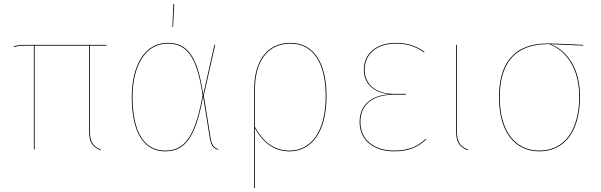

<svg xmlns="http://www.w3.org/2000/svg" viewBox="-20 -739 2972 949"><path d="M506.4 -513.3V-517.2H109.1C77.1 -517.2 62.6 -515.2 46.9 -508.9L48.4 -505.2C64.1 -511.3 77.2 -513.3 109.4 -513.3H147.3V0H151.3V-513.3H420.1V-97.9C420.1 -39.3 431.6 -15.8 477.1 4.1L478.6 0.4C435.4 -17.3 424.1 -41.9 424.1 -97.9V-513.3Z M836.8 -718.8 832.2 -605.7H835.6L841.2 -718.6ZM808.1 -527.2C697.7 -527.2 631.3 -419.1 631.3 -259.3C631.3 -81.8 692.6 9.1 796.2 9.1C895.7 9.1 946.6 -60.4 984.1 -262.1L1016.3 -60.1C1024.2 -12.3 1038.1 -5.8 1058.5 2.1L1059.3 -1.6C1039.6 -9.4 1027.2 -17.6 1020.3 -60.8L987.3 -267.3L1043.7 -517.2H1039.6L984.3 -271.1C956.9 -462.6 905.7 -527.2 808.1 -527.2ZM808.2 -523.4C904.2 -523.4 953.7 -458.5 981.5 -267.1C943.6 -62.7 893.6 5.2 796.2 5.2C695.1 5.2 635.3 -82.8 635.3 -259.3C635.3 -418.9 701.6 -523.4 808.2 -523.4Z M1416.1 -527.2C1297.2 -527.2 1236.3 -433.7 1236.3 -298.9V190.6L1240.3 190.2V-105C1278.7 -34.7 1334.4 9.1 1411.4 9.1C1517.1 9.1 1594 -82.8 1594 -264C1594 -427.9 1530.8 -527.2 1416.1 -527.2ZM1411.3 5.2C1335.4 5.2 1279.9 -37.7 1240.3 -111.7V-298.6C1240.3 -432.2 1299.8 -523.3 1416 -523.3C1528.4 -523.3 1589.9 -426.3 1589.9 -264C1589.9 -85 1514.9 5.2 1411.3 5.2Z M1936.9 -527.2C1842.8 -527.2 1778.3 -476.3 1778.3 -394.1C1778.3 -327.4 1824.6 -279.9 1908.7 -273.1C1817.1 -268.8 1757.3 -221.3 1757.3 -136.1C1757.3 -46.8 1826 9.1 1928.1 9.1C2002.5 9.1 2047.9 -13.3 2086.1 -49.3L2084 -52.6C2047.4 -17.6 2002.1 5.2 1928.2 5.2C1828 5.2 1761.4 -48.9 1761.4 -136.1C1761.4 -220 1820.1 -271.1 1928.6 -271.1H1986.5L1986.8 -274.9H1930.6C1829.8 -274.9 1782.4 -328.4 1782.4 -394.1C1782.4 -473.9 1844.4 -523.4 1937 -523.4C1996.9 -523.4 2040.6 -505.6 2075.6 -479.7L2078.7 -482.2C2045.5 -507.1 1999.5 -527.2 1936.9 -527.2Z M2238.3 -517.2H2234.3V-97.9C2234.3 -39.3 2245.8 -15.8 2291.2 4.1L2292.8 0.4C2249.5 -17.3 2238.3 -41.9 2238.3 -97.9Z M2863.1 -517.2C2805.8 -520.3 2716.4 -524.3 2687.8 -524.3C2513 -524.3 2446.3 -418.1 2446.3 -258.1C2446.3 -91 2521.6 9.1 2646.1 9.1C2769.4 9.1 2846.8 -89 2846.8 -262C2846.8 -396.4 2788.2 -485.2 2702.4 -520.5L2863.1 -513.6ZM2842.8 -262C2842.8 -91.8 2767.2 5.2 2646.1 5.2C2523.9 5.2 2450.3 -93.8 2450.3 -258.1C2450.3 -417.6 2517.2 -520.9 2688.9 -520.8L2695.2 -520.7C2783.6 -484.8 2842.8 -396.9 2842.8 -262Z"/></svg>

Font: Fira Sans Four
Style: Regular
Weight: 100
Designer: Carrois Corporate & Edenspiekermann AG
Foundry: Carrois Corporate GbR & Edenspiekermann AG
Version: Version 4.203;PS 004.203;hotconv 1.0.88;makeotf.lib2.5.64775